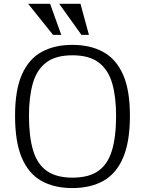

<svg xmlns="http://www.w3.org/2000/svg" viewBox="-20 -958 748 990"><path d="M352.5 11.7Q259.3 11.7 193.4 -25.4Q127.4 -62.5 92.5 -144.3Q57.6 -226.1 57.6 -361.3Q57.6 -493.7 93 -573.7Q128.4 -653.8 194.6 -690.2Q260.7 -726.6 353 -726.6Q445.8 -726.6 512.2 -690.2Q578.6 -653.8 614.3 -573.7Q649.9 -493.7 649.9 -361.8Q649.9 -228 615.2 -146Q580.6 -64 514.2 -26.1Q447.8 11.7 352.5 11.7ZM354 -42Q437.5 -42 486.6 -76.4Q535.6 -110.8 557.1 -181.6Q578.6 -252.4 578.6 -361.3Q578.6 -458 558.6 -527.8Q538.6 -597.7 489.5 -635.3Q440.4 -672.9 353 -672.9Q266.6 -672.9 217.8 -635.3Q168.9 -597.7 149.2 -527.8Q129.4 -458 129.4 -361.8Q129.4 -253.9 150.6 -182.9Q171.9 -111.8 221.2 -76.9Q270.5 -42 354 -42ZM253.4 -778.3 125 -938.5H238.3L295.9 -778.3ZM399.9 -778.3 285.2 -938.5H395L438.5 -778.3Z"/></svg>

Font: Pontano Sans Light
Style: Regular
Weight: 300
Designer: Vernon Adams
Foundry: Vernon Adams
Version: Version 2.001